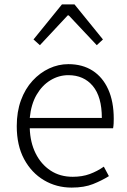

<svg xmlns="http://www.w3.org/2000/svg" viewBox="-20 -838 578 871"><path d="M305 13Q236 13 179.5 -20.5Q123 -54 89.5 -116Q56 -178 56 -266Q56 -331 75 -383Q94 -435 127.5 -471.5Q161 -508 203 -527.5Q245 -547 290 -547Q354 -547 400 -517.5Q446 -488 471 -432.5Q496 -377 496 -299Q496 -288 495.5 -277.5Q495 -267 493 -256H115Q117 -192 141.5 -142.5Q166 -93 209 -64.5Q252 -36 310 -36Q353 -36 387 -48.5Q421 -61 451 -82L474 -39Q442 -19 402 -3Q362 13 305 13ZM115 -303H442Q442 -399 401 -448Q360 -497 290 -497Q247 -497 209 -474Q171 -451 146 -408Q121 -365 115 -303ZM132 -659 261 -818H318L447 -659L419 -633L292 -768H287L161 -633Z"/></svg>

Font: Noto Sans JP Thin Light
Style: Regular
Weight: 300
Version: Version 2.004-H2;hotconv 1.0.118;makeotfexe 2.5.65603